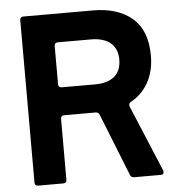

<svg xmlns="http://www.w3.org/2000/svg" viewBox="-54 -813 796 863"><g transform="rotate(-5 344.5 -381.5)"><path d="M84 0Q68 0 68 -16V-747Q68 -763 84 -763H397Q509 -763 574 -707.5Q639 -652 639 -538Q639 -470 611 -418.5Q583 -367 532 -339Q519 -332 524 -318L649 -19Q650 -16 650 -12Q650 0 636 0H516Q502 0 498 -13L387 -292Q383 -305 369 -305H228Q212 -305 212 -289V-16Q212 0 196 0ZM377 -431Q435 -431 465.5 -457Q496 -483 496 -533Q496 -582 465 -608Q434 -634 377 -634H228Q212 -634 212 -618V-447Q212 -431 228 -431Z"/></g></svg>

Font: Open Sauce Two
Style: Bold
Weight: 700
Designer: Alfredo Marco Pradil
Foundry: Creative Sauce Fz LLC
Version: Version 1.477